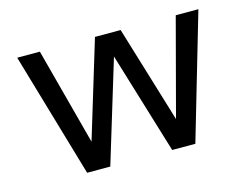

<svg xmlns="http://www.w3.org/2000/svg" viewBox="-75 -616 956 737"><g transform="rotate(-15 403.0 -248.0)"><path d="M188 0 43 -496H133L246 -70L223 -71L352 -496H454L583 -71L560 -70L673 -496H763L618 0H526L391 -444H415L280 0Z"/></g></svg>

Font: Host Grotesk Light
Style: Regular
Weight: 400
Version: Version 1.003